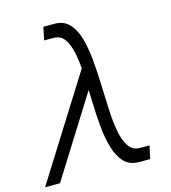

<svg xmlns="http://www.w3.org/2000/svg" viewBox="-161 -894 878 988"><g transform="rotate(-15 278.0 -400.0)"><path d="M457.5 0Q407.5 0 378.2 -31Q349 -62 333.8 -114Q318.5 -166 312.5 -231Q306.5 -296 304.8 -365.5Q303 -435 300 -500Q297 -565 287.5 -617Q278 -669 257 -700Q236 -731 198 -731H147.5L161.5 -800H221Q270 -800 299.2 -769Q328.5 -738 343.2 -686Q358 -634 364 -569Q370 -504 372.2 -434.5Q374.5 -365 377.5 -300Q380.5 -235 390.2 -183Q400 -131 421.2 -100Q442.5 -69 481 -69H531.5L516.5 0ZM-43.5 0 328.5 -592 337.5 -481 36 0Z"/></g></svg>

Font: Victor Mono Thin
Style: Italic
Weight: 100
Italic angle: -12°
Monospace: yes
Designer: Rune Bjørnerås
Version: Version 1.561;gftools[0.9.30]